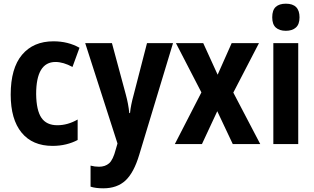

<svg xmlns="http://www.w3.org/2000/svg" viewBox="-20 -781 1701 1041"><path d="M265 10Q156 10 97 -62Q38 -134 38 -268Q38 -411 99.5 -484Q161 -557 270 -557Q349 -557 411 -522L373 -418Q323 -445 281 -445Q176 -445 176 -271Q177 -183 204.5 -142.5Q232 -102 291 -102Q347 -102 401 -133V-22Q373 -7 338.5 1.5Q304 10 265 10Z M540 240Q498 240 471 231V117Q483 120 494 121.5Q505 123 517 123Q550 123 571.5 104.5Q593 86 608 28L617 -3L442 -547H587L662 -269Q676 -218 681 -168H685Q687 -190 692 -214.5Q697 -239 705 -268L777 -547H918L735 58Q706 155 660.5 197.5Q615 240 540 240Z M928 0 1072 -280 934 -547H1082L1160 -376L1236 -547H1384L1245 -279L1391 0H1242L1158 -178L1075 0Z M1530 -614Q1495 -614 1475.5 -631.5Q1456 -649 1456 -687Q1456 -726 1475 -743.5Q1494 -761 1530 -761Q1604 -761 1604 -687Q1604 -649 1584 -631.5Q1564 -614 1530 -614ZM1462 0V-547H1597V0Z"/></svg>

Font: Noto Sans Condensed
Style: Bold
Weight: 700
Width: 3
Designer: Monotype Design Team
Foundry: Monotype Imaging Inc.
Version: Version 2.013; ttfautohint (v1.8.4.7-5d5b)